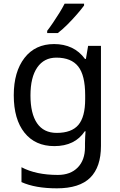

<svg xmlns="http://www.w3.org/2000/svg" viewBox="-20 -786 655 1046"><path d="M275 -546Q328 -546 370.5 -526Q413 -506 443 -465H448L460 -536H530V9Q530 124 471.5 182Q413 240 290 240Q172 240 97 206V125Q176 167 295 167Q364 167 403.5 126.5Q443 86 443 16V-5Q443 -17 444 -39.5Q445 -62 446 -71H442Q388 10 276 10Q172 10 113.5 -63Q55 -136 55 -267Q55 -395 113.5 -470.5Q172 -546 275 -546ZM287 -472Q220 -472 183 -418.5Q146 -365 146 -266Q146 -167 182 -114.5Q218 -62 289 -62Q370 -62 407 -105.5Q444 -149 444 -246V-267Q444 -376 406 -424Q368 -472 287 -472ZM438 -766V-756Q425 -738 400.5 -709.5Q376 -681 347.5 -652.5Q319 -624 295 -606H237V-618Q251 -636 269 -662.5Q287 -689 304 -716.5Q321 -744 332 -766Z"/></svg>

Font: Noto Sans
Style: Regular
Weight: 400
Designer: Monotype Design Team
Foundry: Monotype Imaging Inc.
Version: Version 1.902